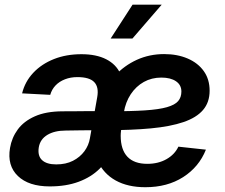

<svg xmlns="http://www.w3.org/2000/svg" viewBox="-20 -782 953 814"><path d="M190.9 8.3Q101.6 8.3 55.7 -35.9Q9.8 -80.1 22.5 -154.8Q29.8 -198.2 55.4 -233.2Q81.1 -268.1 127.7 -288.8Q174.3 -309.6 243.7 -310.1Q269.5 -310.1 293.7 -310.3Q317.9 -310.5 344.5 -310.8Q371.1 -311 404.3 -311L394.5 -230Q360.8 -230 325.7 -229.5Q290.5 -229 258.8 -228.5Q211.4 -228.5 180.9 -210.2Q150.4 -191.9 144.5 -157.7Q138.7 -121.6 158.2 -103.3Q177.7 -85 218.3 -85Q259.3 -85 289.3 -100.3Q319.3 -115.7 337.9 -140.9Q356.4 -166 361.3 -196.3L392.1 -369.6Q399.9 -412.6 379.6 -433.8Q359.4 -455.1 308.1 -455.1Q279.3 -455.1 255.4 -445.8Q231.4 -436.5 215.6 -419.9Q199.7 -403.3 192.9 -379.9L73.7 -386.2Q85.9 -436 121.1 -473.4Q156.2 -510.7 208.5 -531.5Q260.7 -552.2 325.2 -552.2Q388.2 -552.2 430.2 -530.8Q472.2 -509.3 490 -470Q507.8 -430.7 498.5 -377.4L461.4 -152.3L453.1 -147.9Q437.5 -101.6 402.1 -66.4Q366.7 -31.2 313.7 -11.5Q260.7 8.3 190.9 8.3ZM596.2 11.7Q522 11.7 470.5 -16.8Q418.9 -45.4 393.8 -99.9Q368.7 -154.3 374 -230.5Q377.9 -299.8 402.1 -358.6Q426.3 -417.5 466.8 -460.9Q507.3 -504.4 560.5 -528.6Q613.8 -552.7 675.8 -552.7Q731.9 -552.7 775.6 -533.9Q819.3 -515.1 844 -480.5Q868.7 -445.8 868.7 -397.5Q868.7 -348.1 840.8 -315.7Q813 -283.2 757.8 -264.4Q702.6 -245.6 620.4 -237.8Q538.1 -230 428.7 -230L442.4 -310.1Q534.7 -310.1 594.2 -314Q653.8 -317.9 687.7 -327.6Q721.7 -337.4 735.4 -353.5Q749 -369.6 749 -394Q749 -421.9 726.1 -437.5Q703.1 -453.1 664.1 -453.1Q623 -453.1 589.8 -434.6Q556.6 -416 534.4 -382.6Q512.2 -349.1 504.9 -304.7Q501 -281.2 498 -262.7Q495.1 -244.1 493.4 -230.2Q491.7 -216.3 491.7 -206.5Q491.7 -147.5 520.3 -117.4Q548.8 -87.4 604.5 -87.4Q650.9 -87.4 685.8 -107.2Q720.7 -127 736.3 -160.2L853 -147.5Q823.7 -74.2 756.6 -31.2Q689.5 11.7 596.2 11.7ZM449.2 -618.7 542 -762.2H665.5L541.5 -618.7Z"/></svg>

Font: Inter 16pt SemiBold
Style: Italic
Weight: 600
Italic angle: -9.3988°
Version: Version 4.001;git-66647c0bb